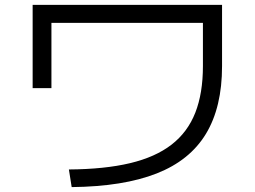

<svg xmlns="http://www.w3.org/2000/svg" viewBox="-20 -737 1040 784"><path d="M261.3 -45Q407 -46 510.8 -70.7Q614.6 -95.4 680.5 -146.4Q746.3 -197.4 777.5 -276.9Q808.6 -356.3 808.6 -467V-643.6H190V-377H113.3V-717H886.7V-467Q886.7 -299.3 821 -190.7Q755.3 -82 619.7 -28.7Q484 24.7 272.7 27Z"/></svg>

Font: M PLUS 2 Thin
Style: Regular
Weight: 100
Designer: Coji Morishita
Foundry: UNDERFOREST DESIGN
Version: Version 1.001